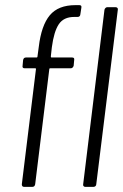

<svg xmlns="http://www.w3.org/2000/svg" viewBox="-20 -728 479 748"><path d="M182 -544 178 -508Q178 -504 181 -504H261Q271 -504 269 -494L267 -472Q266 -468 263 -465Q260 -462 256 -462H176Q172 -462 172 -458L117 -10Q115 0 106 0H74Q65 0 65 -10L120 -458Q121 -459 120 -460.5Q119 -462 117 -462H76Q66 -462 68 -472L70 -494Q72 -504 81 -504H122Q126 -504 126 -508L131 -545Q141 -629 174 -668.5Q207 -708 274 -708H289Q299 -708 297 -698L293 -672Q292 -662 282 -662H269Q228 -662 209 -633.5Q190 -605 182 -544ZM304 -10 387 -690Q388 -694 391 -697Q394 -700 398 -700H430Q435 -700 437.5 -697Q440 -694 439 -690L355 -10Q355 -6 352 -3Q349 0 344 0H312Q308 0 305.5 -3Q303 -6 304 -10Z"/></svg>

Font: Barlow Condensed Light
Style: Italic
Weight: 300
Width: 3
Italic angle: -7°
Designer: Jeremy Tribby
Foundry: Tribby Type
Version: Version 1.408